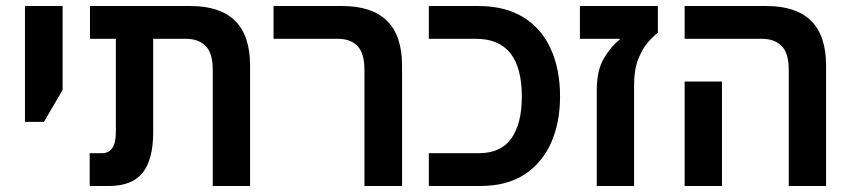

<svg xmlns="http://www.w3.org/2000/svg" viewBox="-20 -618 2833 638"><path d="M63 -213V-598H188V-319L126 -213Z M278 0V-109H319Q365 -109 365 -179V-489H279V-598H613Q811 -598 811 -400V0H687V-386Q687 -441 663.5 -465Q640 -489 598 -489H489V-178Q489 -88 454 -44Q419 0 342 0Z M1191 0V-386Q1191 -441 1168 -465Q1145 -489 1103 -489H889V-598H1117Q1316 -598 1316 -400V0Z M1405 0V-109H1571Q1645 -109 1679.5 -158.5Q1714 -208 1714 -297Q1714 -489 1562 -489H1405V-598H1570Q1658 -598 1718.5 -561Q1779 -524 1810 -456Q1841 -388 1841 -298Q1841 -210 1811 -143Q1781 -76 1722.5 -38Q1664 0 1576 0Z M1963 0V-319Q1963 -385 1987.5 -425.5Q2012 -466 2039 -486V-489H1907V-598H2166V-509Q2152 -499 2133.5 -478Q2115 -457 2101 -422Q2087 -387 2087 -333V0Z M2601 0V-386Q2601 -441 2577.5 -465Q2554 -489 2512 -489H2255V-598H2527Q2725 -598 2725 -400V0ZM2255 0V-347H2379V0Z"/></svg>

Font: Noto Sans Hebrew SemiCondensed SemiBold
Style: Regular
Weight: 600
Width: 4
Designer: Monotype Design Team
Foundry: Monotype Imaging Inc.
Version: Version 2.004; ttfautohint (v1.8.4.7-5d5b)